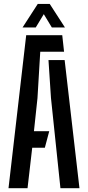

<svg xmlns="http://www.w3.org/2000/svg" viewBox="-20 -984 460 1004"><path d="M24.5 0 117 -800H305.5L315 -713.5H190.5L176 -471L157.5 -298H237.5L214.5 -211.5H148.5L124 0ZM296 0 246.5 -472 233.5 -670H318L395.5 0ZM98 -840.5 177.5 -963.5H240L319.5 -840.5H251L209 -910L167 -840.5Z"/></svg>

Font: Big Shoulders Stencil Text SemiBold
Style: Regular
Weight: 600
Designer: Patric King
Foundry: XO Type Co
Version: Version 1.000